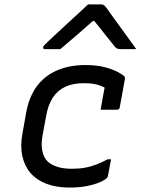

<svg xmlns="http://www.w3.org/2000/svg" viewBox="-20 -837 640 868"><path d="M366 -543Q416 -543 452.5 -533.5Q489 -524 511.5 -512Q534 -500 541 -493Q544 -490 544.5 -487.5Q545 -485 545 -481L521 -350Q521 -348 519 -345.5Q517 -343 514.5 -342Q512 -341 509 -341Q490 -341 471.5 -341Q453 -341 435 -341L437 -353Q441 -376 445 -398.5Q449 -421 453 -441Q434 -451 412 -456Q390 -461 360 -461Q312 -461 277 -445.5Q242 -430 220 -397.5Q198 -365 189 -315L174 -234Q165 -191 170.5 -159Q176 -127 195 -107Q213 -91 240 -82.5Q267 -74 305 -74Q338 -74 365 -79Q392 -84 416.5 -93.5Q441 -103 467 -117H482Q479 -98 475 -79.5Q471 -61 468 -42Q467 -39 466 -36.5Q465 -34 463 -32Q454 -23 431 -13Q408 -3 373.5 4Q339 11 294 11Q234 11 189 -6.5Q144 -24 117 -56Q90 -88 80.5 -133.5Q71 -179 82 -236L98 -326Q111 -399 146.5 -447Q182 -495 238.5 -519Q295 -543 366 -543ZM378 -817Q393 -817 408 -817Q423 -817 438 -817Q446 -817 451 -813Q456 -809 466 -795Q472 -786 487 -765.5Q502 -745 521.5 -718Q541 -691 560.5 -664Q580 -637 596 -615Q577 -615 561 -615Q545 -615 527 -615Q516 -615 510.5 -617Q505 -619 499 -626Q488 -639 460 -675Q432 -711 389 -763L429 -742H376L425 -764Q365 -711 325 -676.5Q285 -642 253 -615H184Q180 -615 178 -616Q176 -617 175.5 -619.5Q175 -622 175 -624Q176 -628 180 -632.5Q184 -637 200 -652Q215 -666 239 -688.5Q263 -711 290.5 -736Q318 -761 341.5 -783Q365 -805 378 -817Z"/></svg>

Font: RecMonoLinear Nerd Font Mono
Style: Italic
Weight: 400
Italic angle: -10°
Monospace: yes
Version: Version 1.085; ttfautohint (v1.8.4.7-5d5b);Nerd Fonts 3.2.1